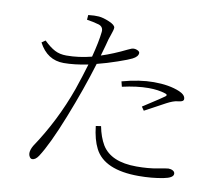

<svg xmlns="http://www.w3.org/2000/svg" viewBox="-85 -873 1169 1004"><g transform="rotate(10 500.0 -371.0)"><path d="M543 -427.7 536.1 -455.1Q627.9 -480.5 704.1 -480.5Q786.1 -480.5 841.8 -457Q875 -442.4 875 -420.9Q875 -417 873.5 -414.6Q872.1 -412.1 870.1 -410.6Q868.2 -409.2 864.3 -407.7Q860.4 -406.2 857.9 -405.8Q855.5 -405.3 850.1 -404.3Q844.7 -403.3 842.8 -403.3Q821.3 -401.4 786.1 -382.8Q773.4 -376 733.9 -354.5Q694.3 -333 677.7 -324.2L664.1 -343.8Q771.5 -413.1 776.4 -418Q788.1 -427.7 772.5 -432.6Q734.4 -445.3 682.6 -445.3Q620.1 -445.3 543 -427.7ZM302.7 -741.2 304.7 -766.6Q339.8 -770.5 361.3 -768.6Q384.8 -766.6 417 -752.9Q449.2 -739.3 450.2 -724.6Q450.2 -718.8 447.3 -708.5Q444.3 -698.2 439.5 -684.1Q434.6 -669.9 431.6 -661.1Q430.7 -658.2 421.9 -624.5Q413.1 -590.8 406.2 -569.3Q469.7 -589.8 541 -625Q559.6 -634.8 571.3 -634.8Q582 -634.8 591.8 -629.4Q601.6 -624 601.6 -617.2Q601.6 -597.7 572.3 -583Q555.7 -574.2 499.5 -554.7Q443.4 -535.2 392.6 -522.5Q350.6 -383.8 288.1 -225.6Q225.6 -67.4 179.7 2.9Q164.1 26.4 146.5 26.4Q138.7 26.4 132.8 17.6Q127 8.8 127 -2Q127 -19.5 139.6 -42Q243.2 -196.3 306.6 -374Q333 -451.2 350.6 -511.7Q277.3 -497.1 221.7 -497.1Q133.8 -497.1 88.9 -583L108.4 -596.7Q140.6 -565.4 167 -551.8Q193.4 -538.1 228.5 -538.1Q293.9 -538.1 362.3 -555.7Q383.8 -637.7 389.6 -691.4Q392.6 -718.8 367.2 -727.5Q336.9 -736.3 302.7 -741.2ZM444.3 -202.1 471.7 -206.1Q482.4 -149.4 506.8 -108.4Q555.7 -30.3 690.4 -30.3Q752.9 -30.3 801.8 -39.6Q850.6 -48.8 857.4 -48.8Q871.1 -48.8 881.3 -43Q891.6 -37.1 891.6 -26.4Q891.6 -4.9 839.8 4.9Q779.3 16.6 710 16.6Q527.3 16.6 475.6 -85Q452.1 -130.9 444.3 -202.1Z"/></g></svg>

Font: GenYoMin TW TTF ExtraLight
Style: Regular
Weight: 250
Version: Version 1.300